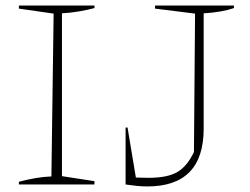

<svg xmlns="http://www.w3.org/2000/svg" viewBox="-20 -664 898 691"><path d="M48 0V-10Q79 -18 108 -23Q137 -28 165 -29L173 -615L48 -633V-644H320V-635Q294 -628 264.5 -623Q235 -618 203 -616V-30L320 -12V0ZM432 0V-205H439L469 -25Q491 -24 514 -24Q583 -24 618.5 -45Q654 -66 678 -117L682 -615L538 -633V-644H822V-635Q779 -620 713 -616V-201Q713 7 510 7Q492 7 472.5 5Q453 3 432 0Z"/></svg>

Font: Piazzolla Thin
Style: Regular
Weight: 100
Designer: Juan Pablo del Peral
Foundry: Huerta Tipografica
Version: Version 1.330